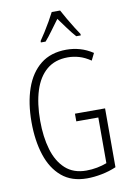

<svg xmlns="http://www.w3.org/2000/svg" viewBox="-102 -1009 733 1081"><g transform="rotate(-10 264.5 -468.5)"><path d="M301.8 -360.8H474.1V-24.4Q434.6 -7.3 390.6 1.2Q346.7 9.8 306.6 9.8Q218.8 9.8 162.6 -37.6Q106.4 -85 79.6 -167.7Q52.7 -250.5 52.7 -356Q52.7 -464.8 81.5 -547.9Q110.4 -630.9 168.7 -677.5Q227.1 -724.1 316.4 -724.1Q355.5 -724.1 392.8 -713.6Q430.2 -703.1 466.8 -679.2L446.8 -638.7Q413.1 -661.6 380.9 -670.9Q348.6 -680.2 316.9 -680.2Q243.7 -680.2 196 -640.1Q148.4 -600.1 125.2 -526.9Q102.1 -453.6 102.1 -355Q102.1 -262.7 123.5 -190.2Q145 -117.7 190.9 -75.9Q236.8 -34.2 310.1 -34.2Q341.3 -34.2 371.8 -40Q402.3 -45.9 427.7 -55.7V-316.9H301.8ZM320.3 -947.3Q332.5 -924.3 349.9 -894.5Q367.2 -864.7 384 -838.1Q400.9 -811.5 410.6 -797.4V-789.1H384.8Q363.8 -812.5 340.8 -843.8Q317.9 -875 296.9 -903.8Q276.4 -876.5 252.7 -843.8Q229 -811 209.5 -789.1H182.6V-797.4Q195.8 -815.9 212.6 -842.8Q229.5 -869.6 245.6 -897.7Q261.7 -925.8 272.5 -947.3Z"/></g></svg>

Font: Open Sans Condensed Light
Style: Regular
Weight: 300
Width: 3
Designer: Monotype Design Team
Foundry: Monotype Imaging Inc.
Version: Version 3.003; ttfautohint (v1.8.4)